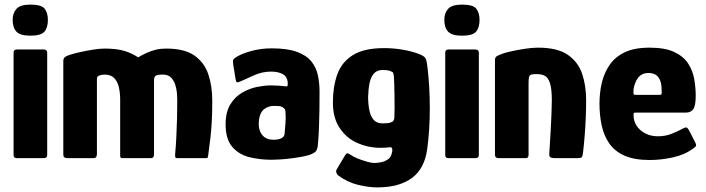

<svg xmlns="http://www.w3.org/2000/svg" viewBox="-20 -687 3068 834"><path d="M188 -601Q188 -567 173 -549.5Q158 -532 112 -532Q68 -532 51.5 -549.5Q35 -567 35 -601Q35 -630 51.5 -648.5Q68 -667 112 -667Q161 -667 174.5 -648.5Q188 -630 188 -601ZM185 -14Q185 0 170 0H53Q39 0 39 -14V-458Q39 -472 53 -472H170Q185 -472 185 -458Z M272 0Q255 0 255 -15V-422Q255 -432 260.5 -437.5Q266 -443 278 -447Q298 -454 327 -460.5Q356 -467 385 -471.5Q414 -476 434 -476Q485 -476 518 -466.5Q551 -457 580 -438Q601 -450 620 -458.5Q639 -467 658.5 -471.5Q678 -476 702 -476Q782 -476 825 -445.5Q868 -415 885 -364Q902 -313 902 -250Q902 -199 900 -161Q898 -123 894 -88.5Q890 -54 884 -10Q883 -3 881 -1.5Q879 0 874 0H750Q743 0 741.5 -4Q740 -8 741 -21Q744 -54 746 -92.5Q748 -131 749 -172.5Q750 -214 750 -254Q750 -265 748.5 -283Q747 -301 741 -319.5Q735 -338 722.5 -350.5Q710 -363 688 -363Q662 -363 655.5 -357.5Q649 -352 649 -338Q649 -298 649 -257.5Q649 -217 649 -176.5Q649 -136 649 -96Q649 -56 649 -15Q649 0 635 0H511Q502 0 502 -10V-253Q502 -285 496 -309.5Q490 -334 475.5 -348.5Q461 -363 434 -363Q428 -363 422 -362Q416 -361 411 -359Q401 -355 401 -344V-18Q401 0 386 0Z M1160 7Q1108 7 1062.5 -4.5Q1017 -16 988.5 -49.5Q960 -83 960 -147Q960 -200 980.5 -233.5Q1001 -267 1032.5 -285Q1064 -303 1097 -309.5Q1130 -316 1155 -316Q1173 -316 1189.5 -315Q1206 -314 1222 -312Q1230 -309 1230 -322Q1230 -352 1210 -364Q1190 -376 1157 -376Q1120 -376 1085 -360.5Q1050 -345 1026 -334Q1013 -328 1009 -330Q1005 -332 1003 -345L993 -407Q991 -422 993 -427Q995 -432 1006 -439Q1032 -455 1073.5 -466Q1115 -477 1160 -477Q1229 -477 1270.5 -461.5Q1312 -446 1333 -419.5Q1354 -393 1361 -359.5Q1368 -326 1368 -290Q1368 -250 1367.5 -210Q1367 -170 1365.5 -130Q1364 -90 1360 -50Q1357 -37 1353.5 -31.5Q1350 -26 1338 -20Q1325 -13 1300.5 -8Q1276 -3 1248.5 0.5Q1221 4 1197 5.5Q1173 7 1160 7ZM1168 -80Q1176 -80 1184 -81Q1192 -82 1199 -85Q1206 -88 1210.5 -92.5Q1215 -97 1216 -104Q1218 -127 1220 -152Q1222 -177 1220 -202Q1220 -212 1212 -218Q1203 -226 1188 -226.5Q1173 -227 1168 -227Q1160 -227 1149 -224Q1138 -221 1127.5 -213Q1117 -205 1110.5 -189Q1104 -173 1104 -147Q1104 -129 1111 -113.5Q1118 -98 1132 -89Q1146 -80 1168 -80Z M1426 -242Q1426 -310 1445 -363.5Q1464 -417 1512.5 -447.5Q1561 -478 1649 -478Q1689 -478 1727.5 -471.5Q1766 -465 1796 -454Q1824 -444 1829 -432.5Q1834 -421 1837 -394Q1847 -309 1847 -217Q1847 -125 1836 -42Q1825 45 1769.5 86Q1714 127 1619 127Q1581 127 1535.5 116Q1490 105 1449 75Q1445 72 1441.5 64Q1438 56 1443 48Q1448 40 1459 21Q1470 2 1475 -6Q1483 -20 1487.5 -21Q1492 -22 1504 -14Q1513 -7 1532.5 1Q1552 9 1573 15Q1594 21 1605 21Q1617 21 1634 18Q1651 15 1665.5 5Q1680 -5 1683 -27Q1683 -28 1683.5 -29Q1684 -30 1684 -31Q1685 -38 1682.5 -43.5Q1680 -49 1670 -47Q1665 -46 1653.5 -45.5Q1642 -45 1631 -45Q1580 -45 1533 -65.5Q1486 -86 1456 -130Q1426 -174 1426 -242ZM1579 -267Q1579 -234 1584.5 -207.5Q1590 -181 1603.5 -166Q1617 -151 1642 -151Q1653 -151 1663.5 -152Q1674 -153 1682 -157Q1692 -161 1693 -176Q1694 -193 1694 -219Q1694 -245 1693.5 -272.5Q1693 -300 1692.5 -322Q1692 -344 1691 -354Q1691 -359 1689 -366.5Q1687 -374 1683 -375Q1675 -379 1666.5 -381Q1658 -383 1642 -383Q1618 -383 1604.5 -368Q1591 -353 1585.5 -327Q1580 -301 1579 -267Z M2063 -601Q2063 -567 2048 -549.5Q2033 -532 1987 -532Q1943 -532 1926.5 -549.5Q1910 -567 1910 -601Q1910 -630 1926.5 -648.5Q1943 -667 1987 -667Q2036 -667 2049.5 -648.5Q2063 -630 2063 -601ZM2060 -14Q2060 0 2045 0H1928Q1914 0 1914 -14V-458Q1914 -472 1928 -472H2045Q2060 -472 2060 -458Z M2147 0Q2130 0 2130 -15Q2130 -118 2130 -220.5Q2130 -323 2130 -426Q2130 -438 2138 -443Q2146 -448 2169 -456Q2181 -460 2207 -465.5Q2233 -471 2263 -475.5Q2293 -480 2317 -480Q2402 -480 2447 -448.5Q2492 -417 2509 -365.5Q2526 -314 2526 -252Q2526 -217 2524.5 -178.5Q2523 -140 2520 -101.5Q2517 -63 2513 -28Q2511 -7 2506.5 -3.5Q2502 0 2486 0H2392Q2376 0 2370.5 -4Q2365 -8 2366 -21Q2366 -25 2368 -53Q2370 -81 2372 -119.5Q2374 -158 2375.5 -194Q2377 -230 2377 -250Q2377 -301 2369 -325.5Q2361 -350 2347 -357.5Q2333 -365 2313 -365Q2306 -365 2301.5 -365Q2297 -365 2293 -364Q2283 -363 2279.5 -356Q2276 -349 2276 -332Q2276 -294 2276 -241.5Q2276 -189 2276 -131Q2276 -73 2276 -15Q2276 0 2264 0Z M2584 -237Q2584 -284 2594 -327Q2604 -370 2628 -405Q2652 -440 2694 -460Q2736 -480 2801 -480Q2868 -480 2908 -461.5Q2948 -443 2968.5 -412Q2989 -381 2995.5 -344Q3002 -307 3002 -271Q3002 -228 2991.5 -213Q2981 -198 2960 -198H2741Q2734 -198 2733 -195.5Q2732 -193 2732 -186Q2732 -161 2745.5 -140.5Q2759 -120 2783 -107.5Q2807 -95 2838 -95Q2871 -95 2899 -106.5Q2927 -118 2937 -124Q2951 -132 2958.5 -133.5Q2966 -135 2975 -117L2999 -70Q3006 -57 3002.5 -52Q2999 -47 2987 -39Q2952 -14 2901.5 -3Q2851 8 2802 8Q2735 8 2692.5 -11Q2650 -30 2626.5 -64Q2603 -98 2593.5 -142.5Q2584 -187 2584 -237ZM2854 -295Q2854 -321 2847.5 -337.5Q2841 -354 2828.5 -362Q2816 -370 2797 -370Q2781 -370 2769.5 -364Q2758 -358 2750.5 -347.5Q2743 -337 2738.5 -324.5Q2734 -312 2732 -300Q2731 -282 2732 -278.5Q2733 -275 2740 -275H2844Q2852 -275 2853.5 -278Q2855 -281 2854 -295Z"/></svg>

Font: Glory ExtraBold
Style: Regular
Weight: 800
Designer: Robert Leuschke
Foundry: Robert Leuschke
Version: Version 1.011